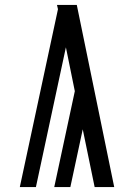

<svg xmlns="http://www.w3.org/2000/svg" viewBox="-20 -755 540 775"><path d="M264 0H199L282 -387L246 -564L125 0H60L214 -718L210 -735H290L441 0H362L314 -233Z"/></svg>

Font: Iosevka MaddieWtf
Style: Regular
Weight: 400
Monospace: yes
Designer: Belleve Invis
Foundry: Belleve Invis
Version: Version 31.3.0; ttfautohint (v1.8.3)